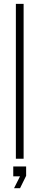

<svg xmlns="http://www.w3.org/2000/svg" viewBox="-20 -820 204 992"><path d="M62 0V-800H102V0ZM52.5 152.5 83.5 91H48.5V40H115V88.5L83.5 152.5Z"/></svg>

Font: Big Shoulders Text Thin Thin
Style: Regular
Weight: 250
Version: Version 2.002